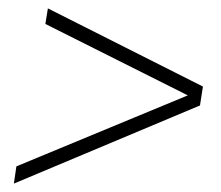

<svg xmlns="http://www.w3.org/2000/svg" viewBox="-20 -557 525 457"><path d="M13 -120 19 -161 427 -330 88 -500 94 -537 463 -351 456 -306Z"/></svg>

Font: Gontserrat ExtraLight
Style: Italic
Weight: 275
Italic angle: -11.3°
Designer: Julieta Ulanovsky
Foundry: Julieta Ulanovsky
Version: Version 6.001